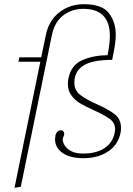

<svg xmlns="http://www.w3.org/2000/svg" viewBox="-20 -743 633 914"><path d="M443 -246Q499 -221 527.5 -198Q556 -175 556 -134Q556 -119 554 -111Q542 -53 494 -21.5Q446 10 378 10Q312 10 277 -15.5Q242 -41 242 -80Q242 -85 244 -99Q246 -108 252.5 -115.5Q259 -123 269 -123Q278 -123 282.5 -116.5Q287 -110 285 -100Q284 -97 282 -92.5Q280 -88 279 -83Q277 -71 286 -54Q295 -37 317 -24.5Q339 -12 375 -12Q440 -12 478.5 -38.5Q517 -65 526 -111Q528 -123 528 -127Q528 -158 503 -176.5Q478 -195 427 -218Q387 -236 362.5 -250.5Q338 -265 320.5 -288Q303 -311 303 -344Q303 -356 306 -371Q319 -434 372.5 -457Q426 -480 492 -480Q503 -535 503 -572Q503 -701 376 -701Q323 -701 281.5 -670Q240 -639 227 -576L79 146L49 151L172 -449H68L72 -470H176L198 -575Q212 -645 262 -684Q312 -723 380 -723Q465 -723 498 -681Q531 -639 531 -577Q531 -542 521 -494L514 -458Q419 -458 376.5 -430.5Q334 -403 334 -350Q334 -313 361.5 -291.5Q389 -270 443 -246Z"/></svg>

Font: Taviraj Thin
Style: Italic
Weight: 250
Italic angle: -12°
Designer: Katatrad Team
Foundry: CadsonDemak
Version: Version 1.001